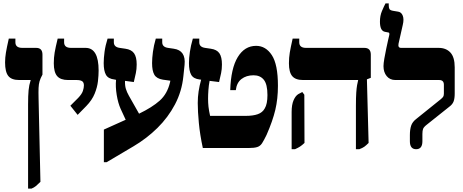

<svg xmlns="http://www.w3.org/2000/svg" viewBox="-20 -875 2738 1135"><path d="M146 240V-258Q146 -310 149 -341.5Q152 -373 161 -400V-402H93Q48 -402 29 -426Q10 -450 10 -506Q10 -534 15 -564Q20 -594 32 -647H71V-625Q71 -592 112 -592H194Q231 -592 231 -552V-434Q219 -412 214 -395Q209 -378 208 -355Q207 -332 208 -293L219 200Q203 216 192 225Q181 234 166 240Z M439 -196 396 -250 442 -296Q464 -319 470 -337.5Q476 -356 476 -370Q476 -388 465.5 -395Q455 -402 432 -402H382Q338 -402 318 -425Q298 -448 298 -501Q298 -534 303 -564Q308 -594 321 -647H359V-625Q359 -592 400 -592H486Q563 -592 563 -458Q563 -430 559 -394.5Q555 -359 539.5 -321Q524 -283 490 -248Z M594 84V-109L723 -167L693 -232Q678 -265 670 -313.5Q662 -362 666 -403L657 -405Q620 -409 606.5 -432.5Q593 -456 593 -502Q593 -531 598 -568.5Q603 -606 616 -647H653V-625Q653 -597 687 -592L721 -587Q757 -582 772.5 -560Q788 -538 788 -494Q788 -466 783 -442.5Q778 -419 771 -390L719 -397Q718 -370 724 -350Q730 -330 742 -309L802 -203Q879 -240 924 -280Q969 -320 985 -388L987 -398L943 -404Q906 -410 892.5 -433Q879 -456 879 -502Q879 -531 884 -568.5Q889 -606 901 -647H939V-625Q939 -597 973 -592L1007 -587Q1080 -577 1071 -491L1064 -424Q1055 -335 1014.5 -258Q974 -181 910.5 -118.5Q847 -56 769 -10L610 84Z M1179 0Q1162 -79 1155.5 -148Q1149 -217 1149 -266Q1149 -301 1154 -334.5Q1159 -368 1169 -404L1161 -405Q1124 -409 1110.5 -432.5Q1097 -456 1097 -502Q1097 -531 1102.5 -568.5Q1108 -606 1120 -647H1158V-625Q1158 -597 1192 -592L1226 -587Q1262 -582 1277 -560Q1292 -538 1292 -494Q1292 -466 1287 -442.5Q1282 -419 1275 -390L1219 -397Q1214 -371 1212 -343Q1210 -315 1210 -291Q1210 -267 1212.5 -244Q1215 -221 1222 -190H1432Q1476 -190 1504 -200Q1532 -210 1545 -234Q1561 -260 1561 -313Q1561 -377 1539.5 -403.5Q1518 -430 1479 -430Q1436 -430 1407.5 -408Q1379 -386 1374 -342H1341Q1345 -471 1385.5 -537.5Q1426 -604 1494 -604Q1551 -604 1587 -549Q1623 -494 1623 -368Q1623 -291 1607.5 -225.5Q1592 -160 1556 -78Q1540 -45 1529 -28Q1518 -11 1500 -5.5Q1482 0 1449 0Z M2084 7V-249Q2084 -299 2086 -327.5Q2088 -356 2091 -372Q2094 -388 2097 -400V-402H1771Q1727 -402 1707.5 -425Q1688 -448 1688 -501Q1688 -534 1693 -564Q1698 -594 1710 -647H1749V-625Q1749 -592 1789 -592H2134Q2172 -592 2172 -552V-415L2149 -406L2159 -30Q2144 -15 2133.5 -7.5Q2123 0 2104 7ZM1704 7V-213Q1704 -256 1715.5 -282.5Q1727 -309 1744 -319L1767 -331L1779 -315L1780 -30Q1765 -16 1753.5 -8.5Q1742 -1 1724 7Z M2440 7Q2403 7 2403 -40V-77Q2403 -109 2410.5 -132Q2418 -155 2442 -173L2585 -288Q2596 -297 2600 -303.5Q2604 -310 2604 -322V-374Q2604 -402 2576 -402H2317Q2285 -402 2266 -425Q2247 -448 2247 -484Q2247 -500 2252 -529Q2257 -558 2263.5 -588.5Q2270 -619 2275 -641.5Q2280 -664 2281 -667Q2284 -682 2276 -683L2255 -687Q2226 -693 2226 -747Q2226 -782 2238 -810Q2250 -838 2259 -855H2278V-844Q2278 -830 2282 -822Q2286 -814 2304 -811L2334 -806Q2353 -803 2361 -782Q2369 -761 2361 -728L2336 -617Q2331 -592 2351 -592H2573Q2617 -592 2642.5 -564.5Q2668 -537 2668 -477V-322Q2668 -293 2661.5 -275.5Q2655 -258 2636 -244L2503 -138Q2485 -124 2481 -113Q2477 -102 2477 -83V-40Q2477 7 2440 7Z"/></svg>

Font: Noto Serif Hebrew SemiCondensed Black
Style: Regular
Weight: 900
Width: 4
Designer: Monotype Design Team
Foundry: Monotype Imaging Inc.
Version: Version 2.004; ttfautohint (v1.8.4.7-5d5b)